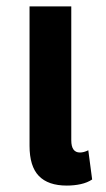

<svg xmlns="http://www.w3.org/2000/svg" viewBox="-20 -568 330 598"><path d="M188 10Q130 10 101 -20Q72 -50 72 -114V-548H202V-131Q202 -93 229 -93Q241 -93 255 -100L267 -9Q252 1 231.5 5.5Q211 10 188 10Z"/></svg>

Font: Noto Sans Thai ExtCond
Style: Bold
Weight: 700
Width: 2
Designer: Monotype Design Team
Foundry: Monotype Imaging Inc.
Version: Version 2.002; ttfautohint (v1.8.4.7-5d5b)